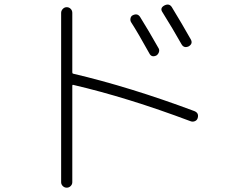

<svg xmlns="http://www.w3.org/2000/svg" viewBox="-20 -785 1040 857"><path d="M572.3 -716.8Q593.8 -727.5 605.5 -709Q641.6 -651.4 688.5 -568.4Q692.4 -560.5 689 -551.3Q685.5 -542 677.7 -537.1Q656.2 -527.3 646.5 -546.9Q595.7 -638.7 565.4 -685.5Q560.5 -693.4 562.5 -703.1Q564.5 -712.9 572.3 -716.8ZM713.9 -760.7Q735.4 -771.5 747.1 -752.9Q793 -677.7 832 -608.4Q841.8 -589.8 822.3 -578.1Q800.8 -568.4 790 -587.9Q751 -657.2 705.1 -730.5Q692.4 -749 713.9 -760.7ZM252.9 28.3V-727.5Q252.9 -737.3 260.3 -745.1Q267.6 -752.9 277.8 -752.9Q288.1 -752.9 295.4 -745.6Q302.7 -738.3 302.7 -727.5V-461.9Q302.7 -457 306.6 -456.1Q560.5 -396.5 847.7 -289.1Q869.1 -280.3 862.3 -257.8Q859.4 -248 849.6 -244.1Q839.8 -240.2 830.1 -244.1Q549.8 -349.6 306.6 -406.2Q305.7 -407.2 304.2 -405.8Q302.7 -404.3 302.7 -402.3V28.3Q302.7 38.1 295.4 45.4Q288.1 52.7 277.8 52.7Q267.6 52.7 260.3 45.4Q252.9 38.1 252.9 28.3Z"/></svg>

Font: Rounded-L Mgen+ 1m light
Style: Regular
Weight: 200
Designer: [Source Han Sans]
Ryoko NISHIZUKA  (kana & ideographs); Paul D. Hunt (Latin, Greek & Cyrillic); Wenlong ZHANG  (bopomofo
Version: Version 1.059.20150602